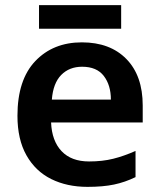

<svg xmlns="http://www.w3.org/2000/svg" viewBox="-20 -718 622 748"><path d="M299 -553Q409 -553 472.5 -488Q536 -423 536 -307V-241H179Q182 -169 220 -129Q258 -89 327 -89Q379 -89 421 -99.5Q463 -110 508 -130V-28Q467 -8 424 1Q381 10 321 10Q241 10 179.5 -20.5Q118 -51 83 -113Q48 -175 48 -267Q48 -407 117.5 -480Q187 -553 299 -553ZM300 -458Q250 -458 218.5 -426Q187 -394 182 -330H412Q412 -386 384.5 -422Q357 -458 300 -458ZM452 -698V-606H132V-698Z"/></svg>

Font: Noto Sans Sora Sompeng Semi
Style: Bold
Weight: 700
Designer: Monotype Design Team. David Williams.
Foundry: Monotype Imaging Inc.
Version: Version 2.101; ttfautohint (v1.8.4.7-5d5b)